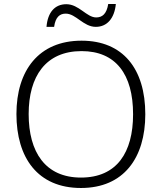

<svg xmlns="http://www.w3.org/2000/svg" viewBox="-20 -928 808 958"><path d="M212 -794H250C257 -844 279 -860 308 -860C359 -860 396 -794 458 -794C514 -794 551 -836 558 -908H520C512 -858 490 -841 460 -841C412 -841 374 -907 311 -907C254 -907 218 -867 212 -794ZM705 -358C705 -585 593 -725 387 -725C173 -725 62 -576 62 -359C62 -141 168 10 384 10C597 10 705 -140 705 -358ZM123 -359C123 -547 208 -673 387 -673C558 -673 644 -557 644 -358C644 -167 563 -42 384 -42C206 -42 123 -169 123 -359Z"/></svg>

Font: Noto Sans Bengali Light
Style: Regular
Weight: 300
Designer: Jelle Bosma - Monotype Design Team
Foundry: Monotype Imaging Inc.
Version: Version 2.003